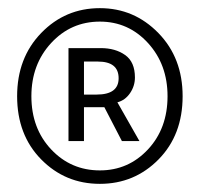

<svg xmlns="http://www.w3.org/2000/svg" viewBox="-20 -809 489 471"><path d="M22 -573Q22 -667 81 -728Q140 -789 225 -789Q309 -789 368.5 -728Q428 -667 428 -573Q428 -478 369 -418Q310 -358 225 -358Q140 -358 81 -418Q22 -478 22 -573ZM225 -391Q295 -391 343 -442.5Q391 -494 391 -573Q391 -651 343 -703.5Q295 -756 225 -756Q154 -756 105.5 -703.5Q57 -651 57 -573Q57 -494 105.5 -442.5Q154 -391 225 -391ZM148 -463V-691H227Q263 -691 287 -674Q311 -657 311 -619Q311 -598 299 -580.5Q287 -563 268 -558L322 -463H279L236 -546H186V-463ZM186 -577H217Q271 -577 271 -617Q271 -658 220 -658H186Z"/></svg>

Font: Noto Sans Korean Light
Style: Regular
Weight: 300
Designer: Ryoko NISHIZUKA  (kana & ideographs); Paul D. Hunt (Latin, Greek & Cyrillic); Wenlong ZHANG  (bopomofo); Sandoll Communi
Foundry: Adobe Systems Incorporated
Version: Version 1.000;PS 1;hotconv 1.0.78;makeotf.lib2.5.61930